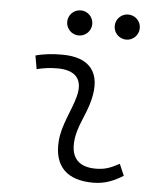

<svg xmlns="http://www.w3.org/2000/svg" viewBox="-53 -770 691 826"><g transform="rotate(5 293.0 -357.0)"><path d="M487.3 -81.1C447.3 -59.6 423.3 -51.3 385.3 -51.3C314 -51.3 278.3 -87.4 283.2 -157.7C287.6 -225.6 325.2 -275.4 341.8 -345.2C371.1 -463.9 318.8 -527.3 200.2 -527.3C161.6 -527.3 123 -524.4 85 -513.7L95.2 -455.6C125 -463.4 154.8 -466.8 184.6 -466.8C262.7 -466.8 296.9 -428.2 277.8 -355C262.7 -293.9 221.2 -226.1 216.8 -153.3C210 -46.4 266.6 9.8 379.4 9.8C432.6 9.8 471.7 -8.3 508.8 -31.2ZM262.7 -615.7C292.5 -615.7 316.9 -640.1 316.9 -669.9C316.9 -700.2 292.5 -724.1 262.7 -724.1C232.9 -724.1 208.5 -700.2 208.5 -669.9C208.5 -640.1 232.9 -615.7 262.7 -615.7ZM467.8 -615.7C497.6 -615.7 522 -640.1 522 -669.9C522 -700.2 497.6 -724.1 467.8 -724.1C438 -724.1 413.6 -700.2 413.6 -669.9C413.6 -640.1 438 -615.7 467.8 -615.7Z"/></g></svg>

Font: Cascadia Code NF Light
Style: Italic
Weight: 300
Italic angle: -10°
Monospace: yes
Designer: Aaron Bell
Foundry: Saja Typeworks
Version: Version 2404.023